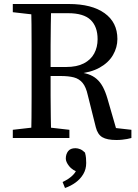

<svg xmlns="http://www.w3.org/2000/svg" viewBox="-20 -690 691 960"><path d="M44 0V-41L175 -56H196L327 -41V0ZM135 0Q137 -51 137.5 -102Q138 -153 138 -205.5Q138 -258 138 -310V-359Q138 -411 138 -463Q138 -515 137.5 -567Q137 -619 135 -670H236Q235 -618 234 -566.5Q233 -515 233 -462Q233 -409 233 -350V-320Q233 -264 233 -210Q233 -156 234 -104Q235 -52 236 0ZM562 10Q515 10 491.5 -4Q468 -18 459 -54L419 -214Q410 -255 393 -275.5Q376 -296 349.5 -303Q323 -310 282 -310H186V-355H310Q364 -355 399 -373Q434 -391 451 -422.5Q468 -454 468 -494Q468 -557 433 -590.5Q398 -624 321 -624H185V-670H324Q439 -670 503 -624Q567 -578 567 -495Q567 -453 545 -415Q523 -377 478.5 -352Q434 -327 367 -321V-329Q397 -327 421 -319Q445 -311 463 -295.5Q481 -280 494 -256Q507 -232 517 -198L565 -32L531 -53L637 -41V0Q627 3 615.5 5Q604 7 591 8.5Q578 10 562 10ZM44 -629V-670H185V-614H175ZM411 125Q411 156 396.5 180.5Q382 205 358 222.5Q334 240 305 250L293 220Q327 204 345.5 184.5Q364 165 367 145L378 174Q341 161 325 140Q309 119 309 103Q309 81 320.5 66Q332 51 357 51Q369 51 381 56Q393 61 405 73Q409 88 410 100Q411 112 411 125Z"/></svg>

Font: Source Serif 4 Variable
Style: Regular
Weight: 400
Designer: Frank Grießhammer
Foundry: Adobe
Version: Version 4.005;hotconv 1.1.0;makeotfexe 2.6.0